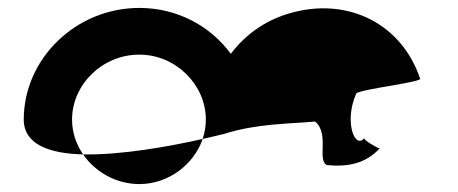

<svg xmlns="http://www.w3.org/2000/svg" viewBox="-20 -576 1158 485"><path d="M40 -274C40 -211 105 -188 190 -186C172 -212 162 -242 162 -274C162 -362 238 -438 332 -438C424 -438 500 -362 500 -274C500 -257 497 -241 492 -225C513 -230 532 -234 547 -238C629 -264 710 -263 776 -269C813 -238 780 -171 806 -159C857 -154 903 -162 939 -201C931 -203 899 -222 900 -227C877 -198 848 -268 880 -340C891 -351 1052 -369 1041 -378C994 -516 862 -580 725 -546C658 -530 602 -492 563 -440C512 -510 428 -556 332 -556C172 -556 40 -428 40 -274ZM190 -186C220 -142 273 -111 332 -111C406 -111 470 -161 492 -225C408 -206 286 -184 190 -186ZM900 -228V-227ZM940 -202 939 -201C941 -201 941 -201 940 -200Z"/></svg>

Font: Ampere
Style: SC
Weight: 400
Version: Version 1